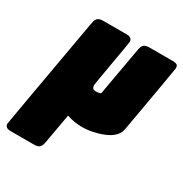

<svg xmlns="http://www.w3.org/2000/svg" viewBox="-218 -678 987 1033"><g transform="rotate(30 275.0 -161.5)"><path d="M137 220H-8Q-43 220 -43 193Q-43 187 79 -502Q83 -525 94 -534Q105 -543 127 -543H272Q307 -543 307 -516Q307 -510 282 -367.5Q257 -225 257 -219Q257 -208 262 -201Q267 -194 288 -194Q296 -195 304 -196.5Q312 -198 313 -204L366 -502Q370 -525 380.5 -534Q391 -543 414 -543H558Q582 -543 589 -534Q593 -528 593 -517Q593 -510 520 -96Q509 -33 403 -4Q355 9 315 9Q262 9 218 -7L185 179Q181 202 170.5 211Q160 220 137 220Z"/></g></svg>

Font: YamahaIndonesia935. App Black
Style: Italic
Weight: 900
Italic angle: -10°
Designer: Dalton Maag Ltd
Foundry: Dalton Maag Ltd
Version: Version 1.002; January 01, 2024; Regular/Italic